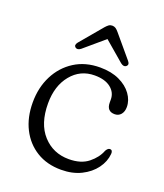

<svg xmlns="http://www.w3.org/2000/svg" viewBox="-124 -728 702 822"><g transform="rotate(20 227.0 -316.5)"><path d="M423.5 -338Q423.5 -317 412.8 -304.2Q402 -291.5 384.5 -291.5Q348 -291.5 348 -332V-345Q348 -377 321.8 -397.8Q295.5 -418.5 248.5 -418.5Q183.5 -418.5 142.2 -368.2Q101 -318 101 -238Q101 -145.5 147.5 -94.5Q194 -43.5 265.5 -43.5Q321 -43.5 354.2 -70.2Q387.5 -97 400 -130.5Q408 -144.5 417 -144.5Q430.5 -144.5 429 -126.5Q426 -91 403 -59.8Q380 -28.5 340.8 -9Q301.5 10.5 250 10.5Q185.5 10.5 138 -18.8Q90.5 -48 64.2 -99.8Q38 -151.5 38 -219.5Q38 -287.5 65.5 -341.5Q93 -395.5 142.5 -427Q192 -458.5 259 -458.5Q310 -458.5 346.8 -441.2Q383.5 -424 403.5 -396.2Q423.5 -368.5 423.5 -338ZM155 -506Q140.5 -494.5 130 -502.5Q120 -511 131.5 -525.5L216.5 -626.5Q224 -635 230.5 -639.8Q237 -644.5 246 -644.5Q255 -644.5 261.8 -640Q268.5 -635.5 276 -626.5L361 -525.5Q372.5 -511.5 361.5 -502.5Q351.5 -494.5 336.5 -506L246 -583.5Z"/></g></svg>

Font: Fraunces 72pt S100 Light
Style: Regular
Weight: 300
Version: Version 1.000; ttfautohint (v1.8.3)